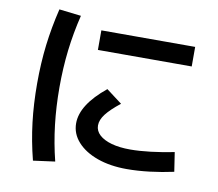

<svg xmlns="http://www.w3.org/2000/svg" viewBox="-87 -877 1175 1034"><g transform="rotate(10 500.0 -359.5)"><path d="M662 11Q571 11 501 -14Q431 -39 391 -83.5Q351 -128 351 -185Q351 -286 485 -395L571 -330Q518 -288 493.5 -256Q469 -224 469 -194Q469 -164 493 -142Q517 -120 560 -108Q603 -96 662 -96Q712 -96 774 -103.5Q836 -111 901 -124L917 -19Q853 -5 787 3Q721 11 662 11ZM398 -594V-701H911V-594ZM157 54Q131 -48 119 -148Q107 -248 107 -360Q107 -471 119 -570.5Q131 -670 156 -773L276 -759Q252 -661 240.5 -563.5Q229 -466 229 -360Q229 -254 240.5 -156Q252 -58 276 38Z"/></g></svg>

Font: M PLUS 1 Code SemiBold
Style: Regular
Weight: 600
Designer: Coji Morishita
Foundry: UNDERFOREST DESIGN
Version: Version 1.005